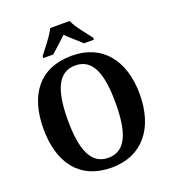

<svg xmlns="http://www.w3.org/2000/svg" viewBox="-164 -1054 1065 1187"><g transform="rotate(-20 368.0 -460.5)"><path d="M200 -784V-771H265C291 -795 338 -835 366 -864C394 -836 443 -794 468 -771H533V-784C504 -822 450 -886 431 -931H303C283 -886 229 -822 200 -784ZM368 10C571 10 684 -137 684 -358C684 -580 571 -725 369 -725C155 -725 51 -580 51 -359C51 -137 155 10 368 10ZM368 -54C254 -54 211 -166 211 -358C211 -550 254 -661 369 -661C484 -661 525 -550 525 -358C525 -166 484 -54 368 -54Z"/></g></svg>

Font: Noto Serif Hebrew SemiCondensed
Style: Bold
Weight: 700
Width: 4
Designer: Monotype Design Team
Foundry: Monotype Imaging Inc.
Version: Version 2.004